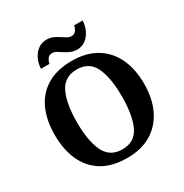

<svg xmlns="http://www.w3.org/2000/svg" viewBox="-209 -1090 1206 1261"><g transform="rotate(-30 393.5 -459.5)"><path d="M394.1 10Q280 10 205 -36Q130 -82 92.5 -165Q55 -248 55 -359Q55 -470 92.5 -552Q130 -634 205.6 -679.5Q281.1 -725 394.7 -725Q503 -725 578.5 -679.5Q654 -634 693 -551.5Q732 -469 732 -358Q732 -247 692.7 -164.5Q653.4 -82 578.1 -36Q502.8 10 394.1 10ZM394.1 -55Q488 -55 526 -135.1Q564 -215.2 564 -358Q564 -501 525.9 -580.5Q487.8 -660 394.8 -660Q301 -660 262 -580.5Q223 -501 223 -357.5Q223 -215 262 -135Q301 -55 394.1 -55ZM465 -771Q438 -771 416 -780.5Q394 -790 375.5 -802.5Q357 -815 340.5 -824.5Q324 -834 308 -834Q286 -834 274 -817.5Q262 -801 259 -781H194Q196 -822 212.5 -855.5Q229 -889 256.5 -909Q284 -929 320 -929Q347 -929 368.5 -919.5Q390 -910 408.5 -897.5Q427 -885 443.5 -875.5Q460 -866 476 -866Q498 -866 510 -882.5Q522 -899 525 -919H590Q588 -879 571.5 -845Q555 -811 528 -791Q501 -771 465 -771Z"/></g></svg>

Font: Noto Serif Vithkuqi
Style: Regular
Weight: 400
Version: Version 1.005